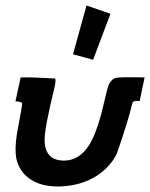

<svg xmlns="http://www.w3.org/2000/svg" viewBox="-20 -669 545 697"><path d="M294 -649 381 -619 318 -452 245 -472ZM505 -388 487 -302Q465 -305 461 -296Q443 -222 404 -111Q381 -64 333 -32Q275 6 194 8Q113 9 70 -35Q40 -67 37 -111Q34 -150 47 -214Q60 -282 60 -290Q62 -293 59.5 -295.5Q57 -298 52 -299Q47 -300 43 -300.5Q39 -301 36 -301L55 -388Q95 -389 180 -384Q184 -376 177 -348Q142 -205 142 -162Q142 -86 213 -86Q266 -86 302 -140Q327 -179 347 -253Q351 -270 359 -302Q367 -334 371 -351Q380 -380 400 -386Q413 -390 505 -388Z"/></svg>

Font: GFS Neohellenic Rg
Style: Bold Italic
Weight: 700
Italic angle: -12°
Designer: Designed by Takis Katsoulidis and George D. Matthiopoulos.
Foundry: Designed by Takis Katsoulidis and George D. Matthiopoulos.
Version: Version 1.0